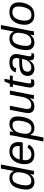

<svg xmlns="http://www.w3.org/2000/svg" viewBox="1600 -2364 972 4211"><g transform="rotate(-90 2085.5 -259.0)"><path d="M195.8 10.3Q119.1 10.3 76.4 -35.9Q33.7 -82 33.7 -162.6Q33.7 -261.2 64 -355Q94.2 -448.2 148.4 -492.9Q202.6 -537.6 287.1 -537.6Q347.2 -537.6 385 -512.2Q422.9 -486.8 438.5 -440.9H440.9Q444.3 -460.9 447.8 -480.7Q451.2 -500.5 454.6 -520L494.6 -724.6H582.5L462.9 -108.9Q456.1 -74.7 451.4 -47.4Q446.8 -20 444.3 0H360.4Q360.4 -24.9 370.6 -78.1H368.2Q332.5 -31.7 293 -10.7Q253.4 10.3 195.8 10.3ZM221.2 -57.6Q314.9 -57.6 362.3 -137.2Q378.4 -163.6 389.9 -200Q401.4 -236.3 407.5 -274.4Q413.6 -312.5 413.6 -343.8Q413.6 -404.8 382.6 -438.7Q351.6 -472.7 296.4 -472.7Q236.8 -472.7 202.1 -437.5Q179.2 -414.1 161.9 -368.7Q144.5 -323.2 135 -271.7Q125.5 -220.2 125.5 -178.2Q125.5 -118.2 148.4 -87.9Q171.4 -57.6 221.2 -57.6Z M681.2 -245.6Q678.2 -229 676.8 -190.4Q676.8 -125.5 709.2 -90.8Q741.7 -56.2 807.1 -56.2Q854.5 -56.2 893.1 -79.6Q931.6 -103 953.1 -143.6L1020.5 -112.8Q984.9 -48.8 929.9 -19.5Q875 9.8 796.9 9.8Q698.7 9.8 644.3 -44.7Q589.8 -99.1 589.8 -197.8Q589.8 -294.9 624.5 -374Q659.2 -451.7 722.2 -494.9Q785.2 -538.1 863.8 -538.1Q963.9 -538.1 1019.5 -487.8Q1075.2 -437.5 1075.2 -345.7Q1075.2 -294.9 1063.5 -245.6ZM692.9 -313H985.8L987.8 -348.1Q987.8 -408.7 956.3 -440.9Q924.8 -473.1 865.7 -473.1Q800.3 -473.1 755.6 -431.4Q710.9 -389.6 692.9 -313Z M1382.8 9.8Q1322.8 9.8 1284.9 -15.6Q1247.1 -41 1231.4 -86.9H1229Q1229 -84.5 1228 -76.4Q1227.1 -68.4 1225.1 -55.2Q1223.1 -42 1210.4 23.7Q1197.8 89.4 1174.8 207.5H1087.4L1209 -420.4Q1211.4 -432.1 1213.6 -443.8Q1215.8 -455.6 1217.8 -467.3Q1220.2 -482.9 1222.2 -498Q1224.1 -513.2 1226.1 -528.3H1307.6Q1307.6 -519.5 1306.2 -503.7Q1304.7 -487.8 1302.7 -472.7Q1300.8 -457.5 1299.3 -449.7H1301.3Q1336.9 -496.1 1376.5 -517.1Q1416 -538.1 1474.1 -538.1Q1550.8 -538.1 1593.5 -491.9Q1636.2 -445.8 1636.2 -365.2Q1636.2 -265.6 1606.4 -173.3Q1576.7 -80.6 1522 -35.4Q1467.3 9.8 1382.8 9.8ZM1448.7 -470.2Q1400.4 -470.2 1366 -450.4Q1331.5 -430.7 1307.6 -391.1Q1292 -364.7 1280.3 -328.1Q1268.6 -291.5 1262.5 -253.7Q1256.3 -215.8 1256.3 -184.1Q1256.3 -123 1287.4 -89.1Q1318.4 -55.2 1373.5 -55.2Q1434.1 -55.2 1469.2 -92.3Q1486.8 -110.8 1500.7 -141.6Q1514.6 -172.4 1524.4 -209.2Q1534.2 -246.1 1539.3 -283Q1544.4 -319.8 1544.4 -349.6Q1544.4 -409.7 1521.5 -439.9Q1498.5 -470.2 1448.7 -470.2Z M2033.7 -90.3Q1993.2 -34.2 1952.4 -12.5Q1911.6 9.3 1855.5 9.3Q1783.2 9.3 1746.8 -26.4Q1710.4 -62 1710.4 -129.4Q1710.4 -140.1 1711.7 -152.3Q1712.9 -164.6 1715.1 -179Q1717.3 -193.4 1720.7 -209.5L1782.7 -528.3H1871.1L1809.6 -213.4Q1800.8 -170.4 1800.8 -140.1Q1800.8 -58.6 1888.2 -58.6Q1929.2 -58.6 1964.1 -79.8Q1999 -101.1 2023.9 -140.1Q2048.8 -179.2 2059.1 -232.4L2116.7 -528.3H2204.6L2123.5 -112.8Q2118.7 -89.8 2114 -61.5Q2109.4 -33.2 2104.5 0H2021.5Q2021.5 -3.9 2023.9 -20.5Q2026.4 -37.1 2029.8 -57.1Q2033.2 -77.1 2035.2 -90.3Z M2358.9 9.8Q2317.4 9.8 2293.7 -15.1Q2270 -40 2270 -81.1Q2270 -107.9 2277.3 -144.5L2338.9 -464.4H2277.8L2290.5 -528.3H2352.5L2403.8 -646.5H2462.4L2439.5 -528.3H2537.1L2524.4 -464.4H2426.8L2365.7 -149.4Q2359.9 -120.1 2359.9 -103Q2359.9 -81.5 2370.8 -70.8Q2381.8 -60.1 2403.8 -60.1Q2422.9 -60.1 2452.6 -66.9L2443.4 -2Q2395 9.8 2358.9 9.8Z M2955.1 4.9Q2909.7 4.9 2888.9 -13.9Q2868.2 -32.7 2868.2 -69.8Q2868.2 -77.6 2869.1 -85.4Q2870.1 -93.3 2870.6 -101.1H2867.7Q2827.1 -39.6 2783.7 -14.9Q2740.2 9.8 2678.7 9.8Q2610.4 9.8 2567.6 -31.2Q2524.9 -72.3 2524.9 -135.7Q2524.9 -226.1 2589.6 -272.5Q2654.3 -318.8 2795.9 -320.8L2909.2 -322.3Q2918.5 -368.7 2918.5 -384.3Q2918.5 -428.7 2892.6 -450Q2866.7 -471.2 2820.8 -471.2Q2762.7 -471.2 2732.9 -450.4Q2703.1 -429.7 2689.9 -387.2L2603 -401.4Q2625 -473.1 2679.4 -505.6Q2733.9 -538.1 2825.7 -538.1Q2909.2 -538.1 2957.8 -499Q3006.3 -460 3006.3 -394Q3006.3 -361.8 2997.1 -317.4L2960.9 -132.8Q2955.6 -108.4 2955.6 -89.8Q2955.6 -71.8 2965.6 -63Q2975.6 -54.2 2995.1 -54.2Q3009.3 -54.2 3024.4 -57.6L3017.6 -2.9Q3001.5 1 2985.8 2.9Q2970.2 4.9 2955.1 4.9ZM2618.2 -139.6Q2618.2 -103 2641.8 -80.1Q2665.5 -57.1 2703.1 -57.1Q2750.5 -57.1 2788.6 -77.6Q2826.7 -97.7 2851.6 -130.4Q2876.5 -163.1 2884.3 -200.7L2897.5 -261.7L2800.3 -259.8Q2742.2 -258.3 2709.2 -249.5Q2676.3 -240.7 2657.7 -226.6Q2639.6 -212.9 2628.9 -191.4Q2618.2 -169.9 2618.2 -139.6Z M3254.4 10.3Q3177.7 10.3 3135 -35.9Q3092.3 -82 3092.3 -162.6Q3092.3 -261.2 3122.6 -355Q3152.8 -448.2 3207 -492.9Q3261.2 -537.6 3345.7 -537.6Q3405.8 -537.6 3443.6 -512.2Q3481.4 -486.8 3497.1 -440.9H3499.5Q3502.9 -460.9 3506.3 -480.7Q3509.8 -500.5 3513.2 -520L3553.2 -724.6H3641.1L3521.5 -108.9Q3514.6 -74.7 3510 -47.4Q3505.4 -20 3502.9 0H3418.9Q3418.9 -24.9 3429.2 -78.1H3426.8Q3391.1 -31.7 3351.6 -10.7Q3312 10.3 3254.4 10.3ZM3279.8 -57.6Q3373.5 -57.6 3420.9 -137.2Q3437 -163.6 3448.5 -200Q3460 -236.3 3466.1 -274.4Q3472.2 -312.5 3472.2 -343.8Q3472.2 -404.8 3441.2 -438.7Q3410.2 -472.7 3355 -472.7Q3295.4 -472.7 3260.7 -437.5Q3237.8 -414.1 3220.5 -368.7Q3203.1 -323.2 3193.6 -271.7Q3184.1 -220.2 3184.1 -178.2Q3184.1 -118.2 3207 -87.9Q3230 -57.6 3279.8 -57.6Z M4139.2 -333.5Q4139.2 -270 4119.6 -201.7Q4100.1 -133.3 4064 -85.4Q4027.3 -38.1 3974.6 -14.2Q3921.9 9.8 3854.5 9.8Q3758.8 9.8 3703.1 -47.9Q3647.5 -105.5 3647.5 -204.6Q3649.9 -305.7 3683.6 -381.3Q3717.8 -458.5 3778.3 -498Q3838.9 -537.6 3928.2 -537.6Q4030.8 -537.6 4085 -484.1Q4139.2 -430.7 4139.2 -333.5ZM4048.3 -333.5Q4048.3 -473.1 3927.2 -473.1Q3861.3 -473.1 3821.8 -439.5Q3795.4 -417 3776.6 -377.7Q3757.8 -338.4 3747.8 -292.2Q3737.8 -246.1 3737.8 -203.1Q3737.8 -130.9 3769 -93Q3800.3 -55.2 3859.9 -55.2Q3910.2 -55.2 3940.7 -72.3Q3971.2 -89.4 3994.1 -125Q4017.1 -161.1 4031.5 -216.6Q4045.9 -272 4048.3 -333.5Z"/></g></svg>

Font: Arimo
Style: Italic
Weight: 400
Italic angle: -12°
Designer: Steve Matteson
Foundry: Monotype Imaging Inc.
Version: Version 1.33